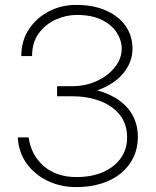

<svg xmlns="http://www.w3.org/2000/svg" viewBox="-20 -753 636 784"><path d="M67 -524Q67 -586.5 98 -633.5Q129 -680.5 180 -706.8Q231 -733 291 -733Q360.5 -733 412 -710.5Q463.5 -688 492.2 -647.8Q521 -607.5 521 -554Q521 -500 484 -454.5Q447 -409 377 -384Q432 -369 469 -341.5Q506 -314 524.5 -276.5Q543 -239 543 -194Q543 -148.5 525 -110.5Q507 -72.5 473.2 -45Q439.5 -17.5 392.2 -3Q345 11.5 287 11Q224.5 10 172.5 -15.5Q120.5 -41 88.2 -86.2Q56 -131.5 52.5 -192H97Q107 -119.5 158.8 -74.8Q210.5 -30 292 -30Q354 -30 400.5 -50.2Q447 -70.5 473 -106.8Q499 -143 499 -191Q499 -247.5 468.5 -285Q438 -322.5 386.8 -341.2Q335.5 -360 274 -360H213V-401H274Q330.5 -401 376.5 -422.8Q422.5 -444.5 449.8 -479.5Q477 -514.5 477 -554Q477 -588 456.8 -619.8Q436.5 -651.5 395.8 -671.8Q355 -692 293 -692Q250 -692 208 -673.2Q166 -654.5 138.5 -617.2Q111 -580 111 -524Z"/></svg>

Font: Public Sans Thin
Style: Regular
Weight: 100
Designer: The Public Sans project authors (U.S. Web Design System). Libre Franklin designed by Pablo Impallari and Rodrigo Fuenzal
Version: Version 1.008